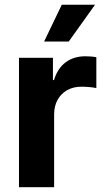

<svg xmlns="http://www.w3.org/2000/svg" viewBox="-20 -775 436 795"><path d="M58.6 0V-535.6H199.2V-443.4H203.6Q218.3 -492.2 252 -517.1Q285.6 -542 333.5 -542Q345.2 -542 357.4 -541Q369.6 -540 378.9 -538.1V-410.2Q370.1 -412.6 351.8 -414.3Q333.5 -416 316.4 -416Q284.2 -416 258.5 -401.9Q232.9 -387.7 218.5 -361.8Q204.1 -335.9 204.1 -300.3V0ZM162.6 -603 235.8 -755.4H373.5L264.6 -603Z"/></svg>

Font: Inter 20pt
Style: Bold
Weight: 700
Version: Version 4.001;git-66647c0bb